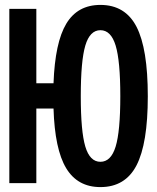

<svg xmlns="http://www.w3.org/2000/svg" viewBox="-20 -746 640 782"><path d="M18 0V-710H128V-407H198Q204 -573 250 -649.5Q296 -726 389 -726Q490 -726 536 -637Q582 -548 582 -354Q582 -161 536 -72.5Q490 16 389 16Q296 16 249.5 -61Q203 -138 198 -304H128V0ZM389 -87Q432 -87 451 -149Q470 -211 470 -354Q470 -498 451 -560.5Q432 -623 389 -623Q346 -623 327.5 -560.5Q309 -498 309 -354Q309 -211 327.5 -149Q346 -87 389 -87Z"/></svg>

Font: Geist Mono SemiBold
Style: Regular
Weight: 600
Monospace: yes
Designer: Basement.studio, Andrés Briganti, Mateo Zaragoza
Foundry: Basement.studio, Vercel, Andrés Briganti, Guido Ferreyra, Mateo Zaragoza
Version: Version 1.500; ttfautohint (v1.8.4.7-5d5b)